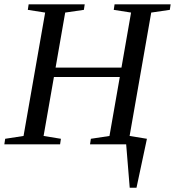

<svg xmlns="http://www.w3.org/2000/svg" viewBox="-31 -675 818 898"><path d="M767.1 -654.8 763.2 -628.9 676.3 -616.2 575.2 -39.1 656.2 -25.9 607.4 203.1H575.7L559.1 0H390.1L394 -25.9L481 -39.1L529.3 -314.9H221.2L172.9 -39.1L253.9 -25.9L250 0H-10.7L-6.8 -25.9L79.1 -39.1L180.2 -616.2L99.1 -628.9L103 -654.8H365.2L361.3 -628.9L273.9 -616.2L229 -358.9H537.1L582 -616.2L501 -628.9L504.9 -654.8Z"/></svg>

Font: Liberation Serif
Style: Italic
Weight: 400
Italic angle: -16.333°
Designer: Steve Matteson
Foundry: Ascender Corporation
Version: Version 2.1.5